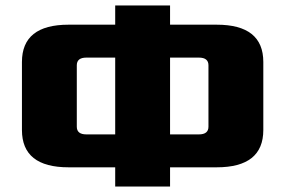

<svg xmlns="http://www.w3.org/2000/svg" viewBox="-20 -680 1040 700"><path d="M60 -206V-454Q60 -590 230 -590H400V-660H600V-590H770Q940 -590 940 -454V-206Q940 -70 770 -70H600V0H400V-70H230Q60 -70 60 -206ZM260 -218Q260 -190 295 -190H400V-470H295Q260 -470 260 -442ZM600 -190H705Q740 -190 740 -218V-442Q740 -470 705 -470H600Z"/></svg>

Font: Xolonium
Style: Bold
Weight: 700
Designer: Severin Meyer
Version: Version 4.2